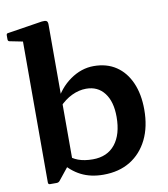

<svg xmlns="http://www.w3.org/2000/svg" viewBox="-85 -831 802 915"><g transform="rotate(-10 315.5 -373.5)"><path d="M74 -567H208V-92L131 4Q128 8 124 10Q120 12 115 12H83Q74 12 74 2ZM185 -112Q205 -91 234.5 -80Q264 -69 305 -69Q375 -69 413 -116.5Q451 -164 451 -249Q451 -323 419 -364.5Q387 -406 331 -406Q296 -406 261.5 -389.5Q227 -373 198 -342L187 -366Q217 -430 271 -468Q325 -506 385 -506Q448 -506 493 -476Q538 -446 562.5 -390.5Q587 -335 587 -260Q587 -177 557 -116Q527 -55 472.5 -21.5Q418 12 342 12Q281 12 234.5 -11.5Q188 -35 151 -83ZM74 -566V-715L92 -676L12 -692Q3 -693 3 -703V-722Q3 -732 13 -732L179 -758Q195 -760 201.5 -756Q208 -752 208 -739V-566Z"/></g></svg>

Font: Hahmlet SemiBold
Style: Regular
Weight: 600
Version: Version 1.002